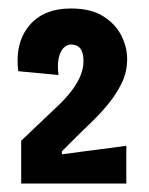

<svg xmlns="http://www.w3.org/2000/svg" viewBox="-20 -703 352 453"><path d="M30 -270V-371L109 -446Q135 -470 149.5 -489.5Q164 -509 170.5 -526Q177 -543 177 -559Q177 -579 169.5 -588.5Q162 -598 148 -598Q138 -598 130 -590Q122 -582 118.5 -566Q115 -550 118 -526L23 -535Q15 -601 48.5 -642Q82 -683 148 -683Q194 -683 223 -665Q252 -647 266 -619.5Q280 -592 280 -564Q280 -533 267 -506.5Q254 -480 234.5 -456.5Q215 -433 195.5 -414.5Q176 -396 162 -382L126 -346V-339L278 -359V-270Z"/></svg>

Font: Bricolage Grotesque Condensed SemiBold
Style: Regular
Weight: 600
Width: 3
Designer: Mathieu Triay
Foundry: Atelier Triay
Version: Version 1.000;gftools[0.9.30]